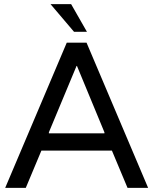

<svg xmlns="http://www.w3.org/2000/svg" viewBox="-20 -903 737 923"><path d="M223 -883H322L398 -750H336ZM593 0 518 -179H179L104 0H5L301 -698H396L692 0ZM215 -267V-262H482V-267L350 -586H348Z"/></svg>

Font: Varela
Style: Regular
Weight: 400
Designer: Joe Prince
Foundry: Joe Prince
Version: Version 1.000